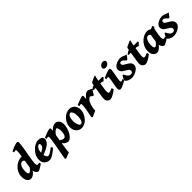

<svg xmlns="http://www.w3.org/2000/svg" viewBox="283 -2104 3750 3750"><g transform="rotate(-45 2158.0 -229.5)"><path d="M460.9 -56.2Q435.5 -39.1 408.7 -22Q381.8 -4.9 359.1 6.6Q336.4 18.1 323.2 18.1Q312 18.1 294.7 6.6Q277.3 -4.9 263.9 -32.2Q250.5 -59.6 250.5 -107.4Q250.5 -121.1 254.9 -153.8Q259.3 -186.5 266.4 -230.7Q273.4 -274.9 281 -323.5Q288.6 -372.1 295.7 -418.5Q302.7 -464.8 307.1 -502.4Q311.5 -540 311.5 -561Q311.5 -581.5 305.7 -586.4Q299.8 -591.3 291.5 -591.3Q285.6 -591.3 272.5 -587.2Q259.3 -583 249 -579.1L240.7 -618.7Q273.9 -635.3 310.1 -649.7Q346.2 -664.1 375.5 -673.3Q404.8 -682.6 417.5 -682.6Q434.1 -682.6 443.6 -674.6Q453.1 -666.5 453.1 -645.5Q453.1 -617.7 445.8 -566.4Q438.5 -515.1 427.5 -452.9Q416.5 -390.6 405.5 -329.1Q394.5 -267.6 387.2 -218.5Q379.9 -169.4 379.9 -145Q379.9 -115.2 387.5 -99.4Q395 -83.5 405.8 -83.5Q424.3 -83.5 452.1 -95.2ZM402.8 -353 334.5 -269Q326.2 -269 315.4 -280.8Q304.7 -292.5 292 -307.6Q279.3 -322.8 265.1 -334.5Q251 -346.2 235.8 -346.2Q209 -346.2 190.4 -329.1Q171.9 -312 160.4 -284.9Q148.9 -257.8 143.8 -227.3Q138.7 -196.8 138.7 -169.9Q138.7 -124.5 147.9 -105.2Q157.2 -85.9 170.9 -85.9Q175.3 -85.9 186.3 -90.3Q197.3 -94.7 216.6 -112.3Q235.8 -129.9 264.2 -169.9L255.4 -74.2Q215.3 -21.5 180.4 -1.7Q145.5 18.1 118.2 18.1Q92.8 18.1 68.4 1.5Q43.9 -15.1 28.3 -50.3Q12.7 -85.4 12.7 -141.1Q12.7 -212.4 48.8 -274.2Q85 -335.9 148.9 -377.9Q173.3 -394 210 -407.2Q246.6 -420.4 282.2 -420.4Q294.9 -420.4 310.5 -410.2Q326.2 -399.9 342.5 -386.7Q358.9 -373.5 374.3 -363.3Q389.6 -353 402.8 -353Z M860.8 -341.3Q860.8 -321.8 851.6 -296.9Q842.3 -272 812.3 -243.4Q782.2 -214.8 721.7 -183.8Q661.1 -152.8 558.6 -121.1L555.7 -176.3Q612.8 -201.2 646.5 -220Q680.2 -238.8 696.8 -254.2Q713.4 -269.5 718.8 -284.2Q724.1 -298.8 724.1 -315.4Q724.1 -332 717.3 -341.8Q710.4 -351.6 699.2 -351.6Q692.4 -351.6 677 -342.3Q661.6 -333 650.9 -318.8Q631.3 -290.5 623.5 -262.7Q615.7 -234.9 615.7 -185.5Q615.7 -127 633.3 -93.8Q650.9 -60.5 677.2 -60.5Q716.8 -60.5 825.7 -147.9Q829.1 -146 834.7 -137Q840.3 -127.9 845 -118.9Q849.6 -109.9 850.1 -107.4Q776.4 -43.5 724.9 -12.7Q673.3 18.1 628.4 18.1Q600.6 18.1 567.6 3.2Q534.7 -11.7 511 -45.4Q487.3 -79.1 487.3 -135.7Q487.3 -206.5 520.3 -261.2Q553.2 -315.9 607.9 -363.3Q621.1 -375 644 -388.4Q667 -401.9 694.3 -411.1Q721.7 -420.4 748 -420.4Q806.2 -420.4 833.5 -395.3Q860.8 -370.1 860.8 -341.3Z M1326.2 -281.2Q1326.2 -242.7 1316.4 -202.4Q1306.6 -162.1 1292 -126.7Q1277.3 -91.3 1262.2 -68.4Q1241.7 -36.1 1210.9 -9Q1180.2 18.1 1144.5 18.1Q1126 18.1 1093.5 2.7Q1061 -12.7 1030.8 -55.7L1040 -128.9Q1055.7 -106.4 1084 -95.7Q1112.3 -85 1127.4 -85Q1143.6 -85 1156.7 -95.5Q1169.9 -106 1176.8 -119.6Q1184.6 -136.7 1190.2 -166.5Q1195.8 -196.3 1195.8 -233.4Q1195.8 -272.5 1184.6 -300.8Q1173.3 -329.1 1159.7 -329.1Q1147.5 -329.1 1117.4 -305.2Q1087.4 -281.2 1058.1 -231L1055.2 -321.3Q1110.8 -379.4 1147 -399.9Q1183.1 -420.4 1219.7 -420.4Q1262.7 -420.4 1294.4 -384.5Q1326.2 -348.6 1326.2 -281.2ZM1085 -390.6Q1085 -371.6 1078.4 -327.9Q1071.8 -284.2 1058.3 -205.6Q1044.9 -127 1024.9 -2.4Q1015.1 59.1 1010.3 94.5Q1005.4 129.9 1004.9 147.7Q1004.4 165.5 1007.3 173.8Q1001 175.3 982.9 182.4Q964.8 189.5 943.4 198.2Q921.9 207 904.3 214.4Q886.7 221.7 880.9 224.6L861.8 206.1Q864.3 189 871.1 150.6Q877.9 112.3 887.2 62Q896.5 11.7 906.5 -43Q916.5 -97.7 925 -148.9Q933.6 -200.2 939 -239.5Q944.3 -278.8 944.3 -297.9Q944.3 -318.4 937.5 -323.2Q930.7 -328.1 922.4 -328.1Q917.5 -328.1 903.8 -324Q890.1 -319.8 883.3 -317.4L874 -356Q894.5 -365.7 922.1 -377Q949.7 -388.2 977.3 -397.9Q1004.9 -407.7 1026.9 -414.1Q1048.8 -420.4 1058.6 -420.4Q1071.3 -420.4 1078.1 -414.3Q1085 -408.2 1085 -390.6Z M1758.8 -251Q1758.8 -190.9 1727.1 -130.4Q1695.3 -69.8 1645 -27.8Q1621.6 -8.8 1587.2 4.6Q1552.7 18.1 1525.4 18.1Q1475.6 18.1 1439.5 -4.6Q1403.3 -27.3 1383.8 -66.4Q1364.3 -105.5 1364.3 -154.3Q1364.3 -218.8 1392.1 -275.1Q1419.9 -331.5 1480.5 -377Q1504.4 -395 1538.8 -407.7Q1573.2 -420.4 1604.5 -420.4Q1674.8 -420.4 1716.8 -372.8Q1758.8 -325.2 1758.8 -251ZM1629.9 -209.5Q1629.9 -277.8 1610.8 -314.5Q1591.8 -351.1 1573.2 -351.1Q1543.9 -351.1 1526.4 -327.9Q1508.8 -304.7 1501.2 -268.8Q1493.7 -232.9 1493.7 -194.3Q1493.7 -154.8 1503.4 -121.3Q1513.2 -87.9 1527.8 -67.9Q1542.5 -47.9 1556.6 -47.9Q1584.5 -47.9 1600.3 -73Q1616.2 -98.1 1623 -135.5Q1629.9 -172.9 1629.9 -209.5Z M2205.6 -381.8Q2200.2 -374.5 2189.7 -356.2Q2179.2 -337.9 2167.2 -317.1Q2155.3 -296.4 2145.3 -281.7Q2135.3 -267.1 2130.9 -267.1Q2119.6 -267.1 2108.2 -276.1Q2096.7 -285.2 2086.2 -294.2Q2075.7 -303.2 2066.9 -303.2Q2043.5 -303.2 2014.4 -270Q1985.4 -236.8 1966.3 -171.9Q1956.5 -138.2 1950.4 -106Q1944.3 -73.7 1945.8 -38.1Q1938 -34.7 1920.2 -26.6Q1902.3 -18.6 1881.8 -9.3Q1861.3 0 1844.7 7.6Q1828.1 15.1 1822.3 18.1L1802.2 -1Q1822.3 -96.7 1835 -177Q1847.7 -257.3 1847.7 -297.9Q1847.7 -318.4 1842 -323.2Q1836.4 -328.1 1829.1 -328.1Q1822.8 -328.1 1808.8 -324Q1794.9 -319.8 1788.1 -317.4L1779.3 -356Q1798.3 -364.3 1825.2 -375.2Q1852.1 -386.2 1879.9 -396.5Q1907.7 -406.7 1929.9 -413.6Q1952.1 -420.4 1961.4 -420.4Q1974.1 -420.4 1979.2 -411.6Q1984.4 -402.8 1984.4 -379.4Q1984.4 -370.1 1982.9 -354Q1981.4 -337.9 1978.5 -320.8Q2022 -380.9 2053.2 -400.6Q2084.5 -420.4 2113.3 -420.4Q2124 -420.4 2140.6 -413.1Q2157.2 -405.8 2174.8 -396.5Q2192.4 -387.2 2205.6 -381.8Z M2522.9 -388.2Q2517.1 -379.9 2503.7 -366Q2490.2 -352.1 2477.1 -339.8Q2463.9 -327.6 2458 -324.2Q2452.6 -336.9 2436.3 -340.8Q2419.9 -344.7 2394 -344.7H2204.1L2191.9 -363.3L2251 -406.2H2508.3ZM2496.1 -79.1Q2443.8 -37.6 2392.8 -9.8Q2341.8 18.1 2314 18.1Q2293.9 18.1 2273.4 6.6Q2252.9 -4.9 2239.3 -25.1Q2225.6 -45.4 2225.6 -71.8Q2225.6 -88.9 2226.6 -106.4Q2227.5 -124 2231.4 -148.9L2275.4 -421.9Q2278.8 -446.8 2283 -456.5Q2287.1 -466.3 2292.7 -470.2Q2298.3 -474.1 2306.2 -480L2416 -527.8L2428.7 -516.6Q2428.7 -516.6 2425.5 -511Q2422.4 -505.4 2417 -487.3Q2411.6 -469.2 2405.8 -432.1L2370.6 -208.5Q2368.2 -191.4 2366.7 -171.9Q2365.2 -152.3 2365.2 -142.6Q2365.2 -115.7 2372.6 -104.7Q2379.9 -93.8 2392.1 -93.8Q2407.7 -93.8 2428 -100.6Q2448.2 -107.4 2481.9 -122.6Z M2777.8 -566.9Q2777.8 -550.3 2767.3 -531.2Q2756.8 -512.2 2736.1 -499Q2715.3 -485.8 2684.6 -485.8Q2654.8 -485.8 2641.6 -499.3Q2628.4 -512.7 2628.4 -527.8Q2628.4 -543.9 2639.2 -563Q2649.9 -582 2670.9 -595.7Q2691.9 -609.4 2721.7 -609.4Q2751.5 -609.4 2764.6 -595.7Q2777.8 -582 2777.8 -566.9ZM2768.1 -59.1Q2740.2 -42.5 2706.1 -24.7Q2671.9 -6.8 2641.1 5.6Q2610.4 18.1 2591.3 18.1Q2576.2 18.1 2564.5 4.2Q2552.7 -9.8 2552.7 -33.7Q2552.7 -53.7 2558.6 -90.8Q2564.5 -127.9 2572.5 -169.4Q2580.6 -210.9 2586.4 -246.1Q2592.3 -281.2 2592.3 -297.9Q2592.3 -318.4 2587.2 -323.2Q2582 -328.1 2573.7 -328.1Q2568.8 -328.1 2559.3 -325.4Q2549.8 -322.8 2542 -320.1Q2534.2 -317.4 2534.2 -317.4L2525.4 -356Q2544.4 -364.3 2570.8 -375.2Q2597.2 -386.2 2624.5 -396.5Q2651.9 -406.7 2673.8 -413.6Q2695.8 -420.4 2705.6 -420.4Q2718.3 -420.4 2726.1 -411.6Q2733.9 -402.8 2733.9 -382.3Q2733.9 -362.8 2727.8 -325.7Q2721.7 -288.6 2713.4 -245.8Q2705.1 -203.1 2699 -166Q2692.9 -128.9 2692.9 -109.4Q2692.9 -82.5 2706.1 -82.5Q2720.2 -82.5 2730.2 -85.9Q2740.2 -89.4 2758.8 -97.7Z M3154.8 -378.9Q3146 -365.7 3131.1 -345.7Q3116.2 -325.7 3102.5 -310.3Q3088.9 -294.9 3082 -294.9Q3074.2 -294.9 3064 -304.9Q3053.7 -314.9 3041.3 -328.1Q3028.8 -341.3 3014.2 -351.3Q2999.5 -361.3 2982.4 -361.3Q2957 -361.3 2949.2 -351.1Q2941.4 -340.8 2941.4 -323.7Q2941.4 -299.8 2961.9 -284.9Q2982.4 -270 3018.1 -251Q3043 -237.8 3065.2 -221.7Q3087.4 -205.6 3101.6 -183.3Q3115.7 -161.1 3115.7 -129.4Q3115.7 -98.1 3095.2 -71.3Q3074.7 -44.4 3042.7 -24.4Q3010.7 -4.4 2975.6 6.8Q2940.4 18.1 2911.1 18.1Q2867.2 18.1 2834 5.1Q2800.8 -7.8 2782.5 -24.9Q2764.2 -42 2764.2 -54.7Q2764.2 -61.5 2771 -77.6Q2777.8 -93.8 2787.6 -111.3Q2797.4 -128.9 2806.6 -141.4Q2815.9 -153.8 2820.8 -153.8Q2827.6 -153.8 2836.2 -137.5Q2844.7 -121.1 2857.7 -99.9Q2870.6 -78.6 2889.9 -62.3Q2909.2 -45.9 2936.5 -45.9Q2992.2 -45.9 2992.2 -94.2Q2992.2 -123 2962.9 -144.8Q2933.6 -166.5 2899.9 -184.6Q2852.5 -210 2836.7 -237.1Q2820.8 -264.2 2820.8 -293Q2820.8 -321.3 2838.6 -344.7Q2856.4 -368.2 2884.8 -385Q2913.1 -401.9 2945.3 -411.1Q2977.5 -420.4 3005.9 -420.4Q3039.1 -420.4 3064.2 -411.4Q3089.4 -402.3 3111.1 -392.3Q3132.8 -382.3 3154.8 -378.9Z M3496.1 -388.2Q3490.2 -379.9 3476.8 -366Q3463.4 -352.1 3450.2 -339.8Q3437 -327.6 3431.2 -324.2Q3425.8 -336.9 3409.4 -340.8Q3393.1 -344.7 3367.2 -344.7H3177.2L3165 -363.3L3224.1 -406.2H3481.4ZM3469.2 -79.1Q3417 -37.6 3366 -9.8Q3314.9 18.1 3287.1 18.1Q3267.1 18.1 3246.6 6.6Q3226.1 -4.9 3212.4 -25.1Q3198.7 -45.4 3198.7 -71.8Q3198.7 -88.9 3199.7 -106.4Q3200.7 -124 3204.6 -148.9L3248.5 -421.9Q3252 -446.8 3256.1 -456.5Q3260.3 -466.3 3265.9 -470.2Q3271.5 -474.1 3279.3 -480L3389.2 -527.8L3401.9 -516.6Q3401.9 -516.6 3398.7 -511Q3395.5 -505.4 3390.1 -487.3Q3384.8 -469.2 3378.9 -432.1L3343.8 -208.5Q3341.3 -191.4 3339.8 -171.9Q3338.4 -152.3 3338.4 -142.6Q3338.4 -115.7 3345.7 -104.7Q3353 -93.8 3365.2 -93.8Q3380.9 -93.8 3401.1 -100.6Q3421.4 -107.4 3455.1 -122.6Z M3939 -57.1Q3914.1 -39.1 3887.2 -21.7Q3860.4 -4.4 3837.9 6.8Q3815.4 18.1 3803.7 18.1Q3793 18.1 3775.4 6.6Q3757.8 -4.9 3743.9 -32.7Q3730 -60.5 3730 -109.4Q3730 -122.6 3734.4 -155.3Q3738.8 -188 3744.9 -227.3Q3751 -266.6 3756.3 -299.6Q3761.7 -332.5 3764.2 -345.7Q3766.6 -356 3782.5 -366.2Q3798.3 -376.5 3821 -386Q3843.8 -395.5 3866.2 -404.3Q3888.7 -413.1 3903.8 -420.4L3920.4 -383.3Q3905.8 -371.1 3899.2 -360.6Q3892.6 -350.1 3886.2 -319.8Q3872.6 -255.4 3866.2 -208.5Q3859.9 -161.6 3859.9 -141.6Q3859.9 -122.6 3866.9 -102.5Q3874 -82.5 3884.8 -82.5Q3894 -82.5 3903.6 -85.2Q3913.1 -87.9 3930.7 -95.2ZM3893.1 -361.8Q3883.8 -355.5 3872.6 -339.6Q3861.3 -323.7 3850.3 -306.6Q3839.4 -289.6 3829.8 -277.1Q3820.3 -264.6 3814.5 -264.6Q3808.6 -264.6 3796.9 -277.1Q3785.2 -289.6 3770.5 -305.9Q3755.9 -322.3 3741 -334.5Q3726.1 -346.7 3713.4 -346.2Q3686.5 -345.2 3668 -327.9Q3649.4 -310.5 3638.2 -283.7Q3627 -256.8 3621.8 -226.8Q3616.7 -196.8 3616.7 -169.9Q3616.7 -124.5 3627.2 -105.2Q3637.7 -85.9 3648.4 -85.9Q3655.8 -85.9 3667.2 -91.3Q3678.7 -96.7 3697.5 -114Q3716.3 -131.3 3743.7 -167.5L3737.3 -76.2Q3705.6 -35.2 3670.4 -8.5Q3635.3 18.1 3597.2 18.1Q3574.7 18.1 3550 2.7Q3525.4 -12.7 3508.1 -46.6Q3490.7 -80.6 3490.7 -136.7Q3490.7 -208 3526.6 -271.2Q3562.5 -334.5 3626 -377.9Q3650.4 -394.5 3685.5 -407.5Q3720.7 -420.4 3764.6 -420.4Q3790 -420.4 3815.7 -406.2Q3841.3 -392.1 3862.1 -377.7Q3882.8 -363.3 3893.1 -361.8Z M4315.9 -378.9Q4307.1 -365.7 4292.2 -345.7Q4277.3 -325.7 4263.7 -310.3Q4250 -294.9 4243.2 -294.9Q4235.4 -294.9 4225.1 -304.9Q4214.8 -314.9 4202.4 -328.1Q4189.9 -341.3 4175.3 -351.3Q4160.6 -361.3 4143.6 -361.3Q4118.2 -361.3 4110.4 -351.1Q4102.5 -340.8 4102.5 -323.7Q4102.5 -299.8 4123 -284.9Q4143.6 -270 4179.2 -251Q4204.1 -237.8 4226.3 -221.7Q4248.5 -205.6 4262.7 -183.3Q4276.9 -161.1 4276.9 -129.4Q4276.9 -98.1 4256.3 -71.3Q4235.8 -44.4 4203.9 -24.4Q4171.9 -4.4 4136.7 6.8Q4101.6 18.1 4072.3 18.1Q4028.3 18.1 3995.1 5.1Q3961.9 -7.8 3943.6 -24.9Q3925.3 -42 3925.3 -54.7Q3925.3 -61.5 3932.1 -77.6Q3939 -93.8 3948.7 -111.3Q3958.5 -128.9 3967.8 -141.4Q3977.1 -153.8 3981.9 -153.8Q3988.8 -153.8 3997.3 -137.5Q4005.9 -121.1 4018.8 -99.9Q4031.7 -78.6 4051 -62.3Q4070.3 -45.9 4097.7 -45.9Q4153.3 -45.9 4153.3 -94.2Q4153.3 -123 4124 -144.8Q4094.7 -166.5 4061 -184.6Q4013.7 -210 3997.8 -237.1Q3981.9 -264.2 3981.9 -293Q3981.9 -321.3 3999.8 -344.7Q4017.6 -368.2 4045.9 -385Q4074.2 -401.9 4106.4 -411.1Q4138.7 -420.4 4167 -420.4Q4200.2 -420.4 4225.3 -411.4Q4250.5 -402.3 4272.2 -392.3Q4293.9 -382.3 4315.9 -378.9Z"/></g></svg>

Font: Dai Banna SIL
Style: Bold Italic
Weight: 700
Italic angle: -11°
Designer: Victor Gaultney
Foundry: SIL International
Version: Version 4.000